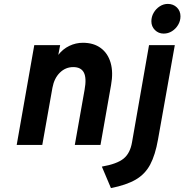

<svg xmlns="http://www.w3.org/2000/svg" viewBox="-20 -742 944 983"><path d="M65.5 0 155.5 -511H288L278.5 -461Q301.5 -491 334.8 -507Q368 -523 404.5 -523Q459.5 -523 496 -496Q532.5 -469 546.5 -420.2Q560.5 -371.5 548.5 -306L494.5 0H363L413 -282Q424 -342 409.5 -370.2Q395 -398.5 355 -398.5Q315.5 -398.5 286.5 -370Q257.5 -341.5 248.5 -293L196.5 0ZM548 221 501.5 111Q579 97.5 612.8 70Q646.5 42.5 656 -14L743 -511H875L789 -28Q775 51.5 748.8 100.8Q722.5 150 674.5 177.8Q626.5 205.5 548 221ZM818 -570Q791.5 -570 773.2 -588.2Q755 -606.5 755 -633Q755 -656.5 766.8 -676.8Q778.5 -697 797.8 -709.5Q817 -722 839 -722Q867 -722 885.5 -704Q904 -686 904 -658.5Q904 -635 892 -614.8Q880 -594.5 860.5 -582.2Q841 -570 818 -570Z"/></svg>

Font: Overpass ExtraBold
Style: Italic
Weight: 800
Italic angle: -10°
Designer: Delve Withrington, Dave Bailey, Thomas Jockin
Foundry: Delve Fonts LLC
Version: Version 4.000